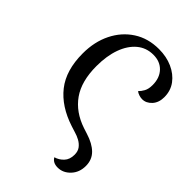

<svg xmlns="http://www.w3.org/2000/svg" viewBox="-213 -604 875 875"><g transform="rotate(45 224.0 -166.5)"><path d="M331.2 187.5Q300.2 187.5 287.5 164.8Q310.9 158.2 327.8 140.1Q344.8 122.1 344.8 91.2Q344.8 68.8 333.7 54.4Q322.5 40.1 306.2 31.4Q289.9 22.7 273.6 18.2L243.4 8.6Q146.8 -22.8 95.5 -87.8Q44.2 -152.9 44.2 -261.4Q44.2 -336.3 73.2 -394.9Q102.2 -453.5 154.3 -487.3Q206.5 -521.2 276.6 -521.2Q324.9 -521.2 363.8 -503.8Q402.6 -486.3 425.5 -455.7Q448.5 -425 448.5 -383.2Q448.5 -348.1 428.7 -326.5Q408.8 -305 383.2 -305Q373.2 -305 362.1 -308.7Q351.1 -312.3 344.2 -318.2Q354.3 -327.6 363 -343.3Q371.7 -359 371.7 -384.8Q371.7 -430.2 345.9 -457.5Q320.2 -484.9 276.6 -484.9Q231.2 -484.9 198 -457.1Q164.9 -429.2 147.1 -379.9Q129.3 -330.5 129.3 -264.6Q129.3 -167.4 170.4 -109Q211.5 -50.6 289.4 -24.6L316.6 -15.8Q365.3 -0.7 391.3 25.2Q417.4 51.1 417.4 91.2Q417.4 132.8 391.6 160.1Q365.8 187.5 331.2 187.5Z"/></g></svg>

Font: Arima Thin
Style: Regular
Weight: 100
Designer: Joana Correia and Natanael Gama
Foundry: NDISCOVER
Version: Version 1.101;gftools[0.9.23]